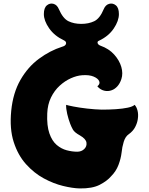

<svg xmlns="http://www.w3.org/2000/svg" viewBox="-20 -1043 834 1077"><path d="M735 -455Q746 -444 751.5 -422.5Q757 -401 753 -375Q750 -353 738 -330Q726 -307 702 -290Q683 -277 674 -247.5Q665 -218 662 -187Q658 -153 644.5 -117.5Q631 -82 603 -54Q581 -28 539.5 -6.5Q498 15 427 14Q387 13 333.5 0Q280 -13 225.5 -42.5Q171 -72 126 -122Q81 -172 57 -246Q33 -320 43 -422Q53 -522 94.5 -594.5Q136 -667 198 -713Q260 -759 329 -781Q348 -786 350.5 -798Q353 -810 338 -817Q285 -842 255.5 -884.5Q226 -927 226 -964Q226 -999 243 -1013Q260 -1027 280 -1021.5Q300 -1016 310 -992Q333 -939 364 -924Q395 -909 436 -909Q477 -909 508.5 -924Q540 -939 562 -992Q572 -1016 592.5 -1021.5Q613 -1027 630 -1013Q647 -999 647 -964Q647 -926 618 -883Q589 -840 536 -815Q525 -811 527.5 -801.5Q530 -792 543 -787Q591 -770 620.5 -737Q650 -704 660.5 -667.5Q671 -631 661 -600Q653 -575 638.5 -559Q624 -543 607 -537Q586 -529 564 -534.5Q542 -540 526 -559Q543 -572 536.5 -587.5Q530 -603 505 -613.5Q480 -624 441 -621Q411 -619 377.5 -604Q344 -589 314.5 -562Q285 -535 266 -496Q247 -457 245 -407Q242 -338 257 -295Q272 -252 298 -230Q324 -208 354.5 -200Q385 -192 413 -192Q437 -192 452.5 -207Q468 -222 465 -243Q462 -264 429 -283Q398 -300 389 -316Q380 -332 374 -348Q364 -374 357 -404Q350 -434 351 -455Q359 -452 392 -445.5Q425 -439 468.5 -434Q512 -429 551 -428Q592 -428 630 -430.5Q668 -433 696.5 -439Q725 -445 735 -455Z"/></svg>

Font: Potta One
Style: Regular
Weight: 400
Designer: 108,108go
Foundry: Font Zone 108
Version: Version 1.000